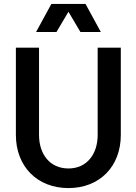

<svg xmlns="http://www.w3.org/2000/svg" viewBox="-20 -943 696 979"><path d="M329 16C488 16 596 -94 596 -255V-700H478V-255C478 -157 423 -84 329 -84C234 -84 179 -157 179 -255V-700H61V-255C61 -94 170 16 329 16ZM164 -780H268L329 -883L390 -780H494L416 -923H242Z"/></svg>

Font: Uncut Sans Semibold
Style: Regular
Weight: 600
Designer: Kasper Nordkvist
Foundry: UNCUT.wtf
Version: Version 1.304;Glyphs 3.2 (3246)